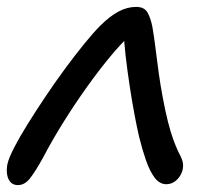

<svg xmlns="http://www.w3.org/2000/svg" viewBox="-30 -525 606 557"><path d="M22 12Q8.4 12 0.6 3.5Q-7.2 -5 -9.4 -19Q-11.6 -33 -8.4 -49.4Q-4.2 -67.2 11.4 -97.5Q27 -127.8 51 -166.3Q75 -204.8 101.4 -244Q129 -285.4 158.7 -325.7Q188.4 -366 215.1 -398.7Q241.8 -431.4 260.4 -450Q288.2 -477.8 313.6 -491.4Q339 -505 365 -505Q388.6 -505 397.9 -488.7Q407.2 -472.4 412 -447.4Q416.8 -420.8 421 -385.9Q425.2 -351 430.3 -314.5Q435.4 -278 441.8 -244Q449.6 -202 457.2 -172Q464.8 -142 472.5 -120.9Q480.2 -99.8 487 -85.4Q494.4 -71.8 498.1 -61.7Q501.8 -51.6 501 -41Q500.2 -27.8 493 -15.9Q485.8 -4 475.4 2.7Q465 9.4 452.4 9.4Q433 9.4 418.7 -9.5Q404.4 -28.4 393.4 -60.2Q382.4 -92 373.4 -128.8Q368 -151.6 360.6 -190.5Q353.2 -229.4 346.3 -274.9Q339.4 -320.4 334.5 -362.4Q329.6 -404.4 329.2 -431.8L348.6 -424Q320.6 -398.2 288.1 -358.8Q255.6 -319.4 221.2 -271.2Q186.8 -223 154.4 -171.2Q122 -119.4 94.6 -67.2Q73.2 -28.4 57.5 -8.2Q41.8 12 22 12Z"/></svg>

Font: Shantell Sans Light
Style: Italic
Weight: 300
Italic angle: -11°
Designer: Stephen Nixon, Anya Danilova, Shantell Martin
Foundry: Arrow Type
Version: Version 1.008;[ac192a2d6]